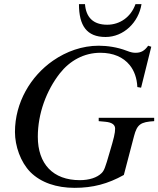

<svg xmlns="http://www.w3.org/2000/svg" viewBox="-20 -886 762 924"><path d="M632 -866C610 -804 557 -767 496 -767C428 -767 394 -803 389 -866H360C360 -763 397 -708 488 -708C575 -708 647 -778 661 -866ZM722 -319H455V-303L487 -300C520 -297 534 -285 534 -267C534 -245 528 -221 508 -154C486 -77 481 -65 469 -53C447 -31 409 -19 364 -19C235 -19 162 -97 162 -228C162 -339 203 -450 268 -533C316 -594 384 -632 463 -632C525 -632 573 -611 604 -573C626 -546 639 -510 641 -467L659 -464L708 -661L693 -666C676 -642 659 -632 633 -632C622 -632 612 -633 589 -642C545 -659 496 -666 455 -666C376 -666 300 -639 235 -594C127 -519 52 -392 52 -251C52 -183 79 -106 126 -58C177 -7 252 18 339 18C427 18 499 -1 576 -44L625 -231C640 -288 657 -299 722 -303Z"/></svg>

Font: STIXGeneral
Style: Italic
Weight: 400
Italic angle: -16.33°
Designer: MicroPress Inc., with final additions and corrections provided by Coen Hoffman, Elsevier (retired)
Version: Version 1.1.0